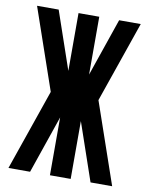

<svg xmlns="http://www.w3.org/2000/svg" viewBox="-83 -796 666 857"><g transform="rotate(10 250.0 -367.5)"><path d="M15 0 142 -367 15 -735H113L203 -473V-735H297V-473L387 -735H485L358 -368L485 0H387L297 -262V0H203V-262L113 0Z"/></g></svg>

Font: Iosevka Custom
Style: Bold
Weight: 700
Monospace: yes
Designer: Belleve Invis
Foundry: Belleve Invis
Version: Version 30.3.3; ttfautohint (v1.8.3)